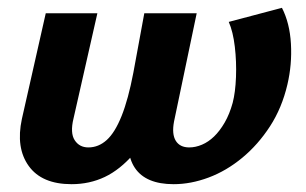

<svg xmlns="http://www.w3.org/2000/svg" viewBox="-20 -458 783 491"><path d="M163 13Q87 13 53.5 -33.5Q20 -80 36 -154L97 -424H229L168 -155Q159 -118 171 -99.5Q183 -81 206 -81Q232 -81 253 -100Q274 -119 291 -161.5Q308 -204 321 -272L349 -424H483L425 -147Q419 -115 429.5 -98Q440 -81 464 -81Q480 -81 496.5 -88Q513 -95 527.5 -109Q542 -123 554.5 -144.5Q567 -166 575 -195Q582 -222 583.5 -261Q585 -300 580.5 -338.5Q576 -377 565 -402L701 -438Q721 -399 724 -346Q727 -293 715 -242Q701 -182 670.5 -135Q640 -88 599.5 -54.5Q559 -21 513.5 -4Q468 13 424 13Q353 13 325 -28.5Q297 -70 314 -153L337 -266L394 -175Q358 -106 322.5 -65Q287 -24 248 -5.5Q209 13 163 13Z"/></svg>

Font: Ysabeau ExtraBold
Style: Italic
Weight: 800
Italic angle: -12°
Designer: Christian Thalmann (Catharsis Fonts)
Version: Version 2.002